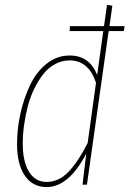

<svg xmlns="http://www.w3.org/2000/svg" viewBox="-20 -756 530 786"><path d="M490.2 -648.9 486.8 -628.9H424.8L335.9 0H317.9L333 -127Q261.2 9.8 170.9 9.8Q113.8 9.8 81.8 -36.6Q49.8 -83 49.8 -167Q49.8 -227.5 63.2 -289.3Q76.7 -351.1 102.1 -405.5Q127.4 -460 169.9 -494.4Q212.4 -528.8 265.1 -528.8Q346.2 -528.8 377.9 -449.2L402.8 -628.9H265.1L266.1 -648.9H405.8L418 -735.8L439.9 -732.9L428.2 -648.9ZM338.9 -170.9 373 -417Q342.8 -508.8 265.1 -508.8Q233.9 -508.8 206.1 -493.9Q178.2 -479 157.7 -453.1Q137.2 -427.2 120.6 -393.6Q104 -359.9 94 -321.5Q84 -283.2 78.6 -244.4Q73.2 -205.6 73.2 -168Q73.2 -93.8 98.9 -52.5Q124.5 -11.2 170.9 -11.2Q220.7 -11.2 260.5 -52.7Q300.3 -94.2 338.9 -170.9Z"/></svg>

Font: Fira Sans Compressed Thin
Style: Italic
Weight: 100
Width: 3
Italic angle: -8°
Designer: Carrois Corporate & Edenspiekermann AG
Foundry: Carrois Corporate GbR & Edenspiekermann AG
Version: Version 4.203;PS 004.203;hotconv 1.0.88;makeotf.lib2.5.64775